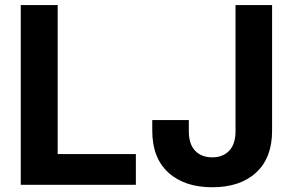

<svg xmlns="http://www.w3.org/2000/svg" viewBox="-20 -748 1185 777"><path d="M64 0V-727.5H213.4V-124.5H529.8V0ZM839.4 9.8Q726.6 9.8 661.4 -49.6Q596.2 -108.9 596.2 -218.8V-262.2H744.1V-216.8Q744.1 -165 769.5 -138.2Q794.9 -111.3 838.9 -111.3Q882.3 -111.3 907.7 -138.2Q933.1 -165 933.1 -217.3V-727.5H1081.1V-218.8Q1081.1 -108.9 1016.4 -49.6Q951.7 9.8 839.4 9.8Z"/></svg>

Font: Inter 17pt
Style: Bold
Weight: 700
Version: Version 4.001;git-66647c0bb